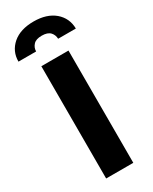

<svg xmlns="http://www.w3.org/2000/svg" viewBox="-287 -1022 860 1077"><g transform="rotate(-30 143.0 -483.0)"><path d="M55.2 -727.1H231V0H55.2ZM71.3 -813.5H-43Q-43.5 -879.9 6.8 -923.8Q56.6 -966.3 142.6 -966.3Q227.5 -966.3 277.8 -923.8Q327.6 -880.9 328.6 -813.5H213.9Q212.9 -838.9 197.3 -856Q180.2 -874.5 142.6 -874.5Q104 -874.5 87.9 -856Q71.3 -837.9 71.3 -813.5Z"/></g></svg>

Font: My Font
Style: Regular
Weight: 500
Designer: Rasmus Andersson
Foundry: rsms
Version: Version 0.001